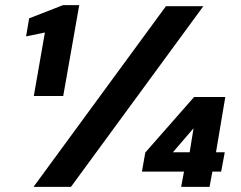

<svg xmlns="http://www.w3.org/2000/svg" viewBox="-20 -724 934 744"><path d="M111 -352 154 -598 81 -583 93 -653 224 -704H287L225 -352ZM110 0 623 -700H768L255 0ZM682 0 693 -59H530L543 -133L732 -348H853L817 -134H851L837 -59H803L792 0ZM650 -134H715L730 -227Z"/></svg>

Font: DM Sans 24pt Black
Style: Italic
Weight: 900
Italic angle: -10°
Designer: Colophon Foundry, Jonny Pinhorn
Foundry: Colophon Foundry
Version: Version 4.004;gftools[0.9.30]